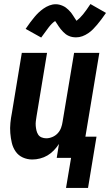

<svg xmlns="http://www.w3.org/2000/svg" viewBox="-20 -782 545 951"><path d="M184 -596 107 -639Q119 -657 130 -671.5Q141 -686 151 -698Q161 -710 171.5 -720Q182 -730 195.5 -739.5Q209 -749 224.5 -755Q240 -761 256 -761Q265 -761 273.5 -759Q282 -757 291 -753Q300 -749 306 -744.5Q312 -740 319 -733.5Q326 -727 331.5 -720Q337 -713 341 -706.5Q345 -700 350 -692.5Q355 -685 359 -679Q375 -691 391 -710.5Q407 -730 428 -762L505 -718Q493 -701 482 -686Q471 -671 461 -659.5Q451 -648 441 -637.5Q431 -627 417 -617.5Q403 -608 388 -602.5Q373 -597 357 -597Q348 -597 339 -598.5Q330 -600 321 -604Q312 -608 306 -612.5Q300 -617 293 -624Q286 -631 280.5 -638Q275 -645 271 -651Q267 -657 261.5 -665.5Q256 -674 253 -678Q237 -667 221.5 -647Q206 -627 184 -596ZM307 149 332 0H261L272 -69Q261 -52 246.5 -37Q232 -22 215 -12Q198 -2 178.5 3Q159 8 140 8Q115 8 93 -2Q71 -12 57.5 -31.5Q44 -51 38.5 -74.5Q33 -98 31 -123Q29 -148 31.5 -173Q34 -198 39 -223L88 -520H213L161 -206Q159 -194 157.5 -182Q156 -170 157 -158.5Q158 -147 160.5 -136Q163 -125 169 -115.5Q175 -106 186 -101.5Q197 -97 209 -97Q224 -97 239.5 -103.5Q255 -110 266 -122Q277 -134 282.5 -149Q288 -164 290 -179L347 -520H472L403 -105H458L416 149Z"/></svg>

Font: Iosevka SS18 Extrabold
Style: Italic
Weight: 800
Italic angle: -9°
Monospace: yes
Designer: Belleve Invis
Foundry: Belleve Invis
Version: Version 25.1.1; ttfautohint (v1.8.4)